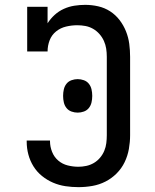

<svg xmlns="http://www.w3.org/2000/svg" viewBox="-20 -763 640 791"><path d="M303 8Q276 8 249.5 4Q223 0 198.5 -10.5Q174 -21 153 -38Q132 -55 118 -77.5Q104 -100 97 -126Q90 -152 90 -179V-184H186V-181Q186 -159 194.5 -137.5Q203 -116 220 -101.5Q237 -87 259 -81.5Q281 -76 303 -76Q319 -76 335.5 -79.5Q352 -83 366.5 -91.5Q381 -100 392 -113Q403 -126 409.5 -141.5Q416 -157 418 -173.5Q420 -190 420 -206V-529Q420 -546 417.5 -562.5Q415 -579 408 -594.5Q401 -610 389.5 -623Q378 -636 363 -644.5Q348 -653 331.5 -656Q315 -659 298 -659Q275 -659 252 -653.5Q229 -648 211 -633.5Q193 -619 184.5 -597Q176 -575 176 -551H92V-735H176V-667Q188 -686 205 -701.5Q222 -717 243 -726.5Q264 -736 286.5 -739.5Q309 -743 331 -743Q358 -743 384.5 -737Q411 -731 433.5 -716.5Q456 -702 472.5 -680.5Q489 -659 499 -634Q509 -609 512.5 -582.5Q516 -556 516 -529V-206Q516 -178 511 -149.5Q506 -121 493.5 -95Q481 -69 460.5 -48.5Q440 -28 414.5 -15Q389 -2 360.5 3Q332 8 303 8ZM300 -299Q287 -299 274.5 -303.5Q262 -308 254 -318Q246 -328 243 -341Q240 -354 240 -367V-369Q240 -382 243 -395Q246 -408 254 -418Q262 -428 274.5 -432.5Q287 -437 300 -437Q313 -437 325.5 -432.5Q338 -428 346 -418Q354 -408 357 -395Q360 -382 360 -369V-367Q360 -354 357 -341Q354 -328 346 -318Q338 -308 325.5 -303.5Q313 -299 300 -299Z"/></svg>

Font: Iosevka HT Medium Extended
Style: Regular
Weight: 500
Width: 7
Monospace: yes
Designer: Belleve Invis
Foundry: Belleve Invis
Version: Version 32.3.0; ttfautohint (v1.8.4)